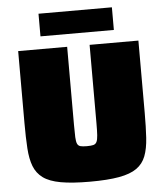

<svg xmlns="http://www.w3.org/2000/svg" viewBox="-59 -921 843 980"><g transform="rotate(-5 363.0 -430.5)"><path d="M362 8Q271 8 213 -2.5Q155 -13 123 -36.5Q91 -60 76.5 -97.5Q62 -135 58.5 -190Q55 -245 55 -318V-688H306V-288Q306 -248 307 -225Q308 -202 313 -191Q318 -180 329.5 -177Q341 -174 362 -174Q384 -174 395.5 -177Q407 -180 412.5 -191Q418 -202 419.5 -225Q421 -248 421 -288V-688H671V-318Q671 -245 667.5 -190Q664 -135 649.5 -97Q635 -59 602.5 -36Q570 -13 512 -2.5Q454 8 362 8ZM175 -753V-869H551V-753Z"/></g></svg>

Font: Saira SemiExpanded Black
Style: Regular
Weight: 900
Width: 6
Designer: Hector Gatti with collaboration of the Omnibus-Type team
Foundry: Omnibus-Type
Version: Version 1.101